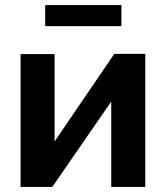

<svg xmlns="http://www.w3.org/2000/svg" viewBox="-20 -736 653 756"><path d="M158 -633V-716H458V-633ZM61 0V-523H195V-179L430 -524H552V0H418V-336L186 0Z"/></svg>

Font: Raleway-v4020
Style: Bold
Weight: 700
Designer: Matt McInerney, Pablo Impallari, Rodrigo Fuenzalida
Foundry: Matt McInerney, Pablo Impallari, Rodrigo Fuenzalida
Version: Version 4.020;PS 004.020;hotconv 1.0.88;makeotf.lib2.5.64775